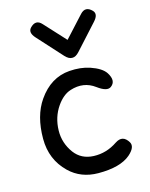

<svg xmlns="http://www.w3.org/2000/svg" viewBox="-121 -870 757 971"><g transform="rotate(-15 257.0 -384.5)"><path d="M396 -103Q338.4 -64 272 -66.4Q207.5 -68.8 171.4 -117.2Q131.8 -171.4 133.3 -236.8Q134.8 -306.2 171.9 -359.9Q204.6 -406.7 245.1 -419.4Q317.4 -442.4 374.5 -399.9Q421.9 -364.7 444.8 -381.3Q478 -405.3 448.2 -452.1Q428.7 -482.4 369.6 -502.4Q321.8 -518.1 263.7 -513.7Q164.1 -506.3 99.6 -413.1Q46.4 -336.4 46.4 -216.3Q46.4 -107.4 121.1 -35.2Q181.2 22.9 272 23.4Q387.2 23.9 440.9 -22Q482.4 -58.6 466.3 -85.9Q439 -131.8 396 -103ZM295.4 -574.2Q313.5 -573.7 332 -594.2L448.2 -722.2Q478 -754.9 457.5 -776.4Q425.3 -809.6 395.5 -777.3L295.4 -668L194.8 -777.3Q165.5 -810.1 133.3 -776.4Q112.8 -754.4 142.1 -722.2L258.3 -594.2Q277.3 -573.7 295.4 -574.2Z"/></g></svg>

Font: Comic Relief
Style: Regular
Weight: 400
Designer: Jeff Davis
Foundry: Loudifier
Version: Version 1.200; ttfautohint (v1.8.4.7-5d5b)